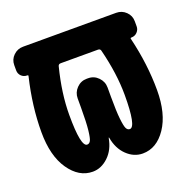

<svg xmlns="http://www.w3.org/2000/svg" viewBox="-101 -615 702 719"><g transform="rotate(-20 250.0 -255.5)"><path d="M335 -92.8Q360.4 -92.8 360.4 -219.7Q360.4 -304.7 335 -405.3Q333 -413.1 324.2 -413.1H175.8Q167 -413.1 165 -405.3Q139.6 -305.7 139.6 -219.7Q139.6 -92.8 165 -92.8Q173.8 -92.8 178.7 -102.1Q183.6 -111.3 187 -141.6Q190.4 -171.9 190.4 -230.5V-267.6Q190.4 -291 207 -308.1Q223.6 -325.2 247.1 -325.2H252.9Q276.4 -325.2 293 -308.1Q309.6 -291 309.6 -267.6V-230.5Q309.6 -172.9 313 -142.1Q316.4 -111.3 321.3 -102.1Q326.2 -92.8 335 -92.8ZM435.5 -519.5Q458 -519.5 474.1 -503.9Q490.2 -488.3 490.2 -465.8V-445.3Q490.2 -432.6 481 -422.9Q471.7 -413.1 458 -413.1Q452.1 -413.1 454.1 -408.2Q480.5 -297.9 480.5 -195.3Q480.5 -101.6 442.9 -45.9Q405.3 9.8 349.6 9.8Q314.5 9.8 286.6 -17.1Q258.8 -43.9 251 -88.9Q251 -89.8 250 -89.8Q249 -89.8 249 -88.9Q241.2 -43.9 212.9 -17.1Q184.6 9.8 150.4 9.8Q95.7 9.8 57.6 -45.4Q19.5 -100.6 19.5 -195.3Q19.5 -297.9 45.9 -408.2Q47.9 -413.1 42 -413.1Q28.3 -413.1 19 -422.4Q9.8 -431.6 9.8 -445.3V-465.8Q9.8 -488.3 25.9 -503.9Q42 -519.5 64.5 -519.5Z"/></g></svg>

Font: Rounded Mgen+ 1mn bold
Style: Bold
Weight: 700
Designer: [Source Han Sans]
Ryoko NISHIZUKA  (kana & ideographs); Paul D. Hunt (Latin, Greek & Cyrillic); Wenlong ZHANG  (bopomofo
Version: Version 1.059.20150602